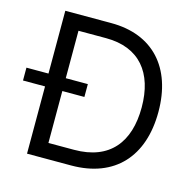

<svg xmlns="http://www.w3.org/2000/svg" viewBox="-130 -835 955 944"><g transform="rotate(15 347.5 -363.5)"><path d="M312.5 0C534.1 0 659.1 -137.8 659.1 -365.1C659.1 -590.9 534.1 -727.3 322.4 -727.3H88.1V-407.7H-24.1V-342.3H88.1V0ZM176.1 -78.1V-342.3H288.4V-407.7H176.1V-649.1H316.8C487.2 -649.1 573.9 -541.2 573.9 -365.1C573.9 -187.5 487.2 -78.1 306.8 -78.1Z"/></g></svg>

Font: Karasuma Gothic
Style: Regular
Weight: 400
Designer: Rasmus Andersson, Ryoko Nishizuka
Foundry: Genbu
Version: Version 1.00